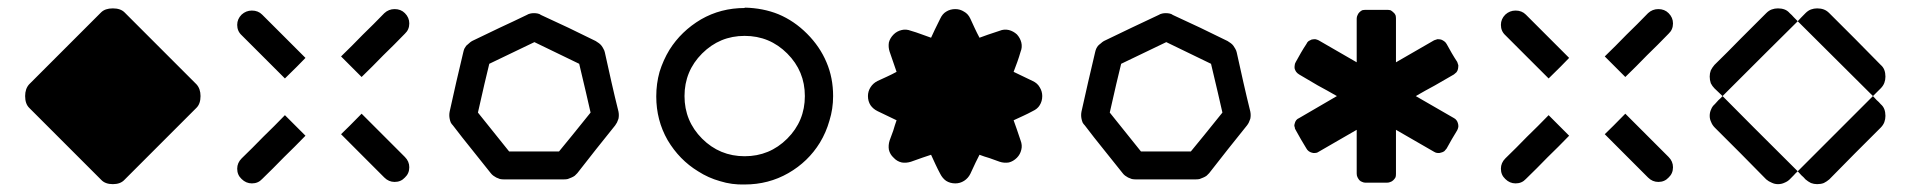

<svg xmlns="http://www.w3.org/2000/svg" viewBox="-20 -576 5085 511"><path d="M57.6 -289.1Q46.9 -299.8 46.9 -320.3Q46.9 -339.8 57.6 -351.6Q105.5 -399.4 153.3 -447.3Q201.2 -495.1 249 -543Q259.8 -553.7 280.3 -553.7Q300.8 -553.7 311.5 -543Q359.4 -495.1 407.2 -447.3Q455.1 -399.4 502.9 -351.6Q513.7 -339.8 513.7 -320.3Q513.7 -299.8 502.9 -289.1Q455.1 -241.2 407.2 -193.4Q359.4 -145.5 311.5 -97.7Q300.8 -85.9 280.3 -85.9Q259.8 -85.9 249 -97.7Q201.2 -145.5 153.3 -193.4Q105.5 -241.2 57.6 -289.1Z M623 -482.4Q611.3 -493.2 611.3 -509.8Q611.3 -525.4 623 -537.1Q634.8 -547.9 650.4 -547.9Q667 -547.9 677.7 -537.1Q707 -507.8 735.4 -479.5Q764.6 -450.2 793 -421.9Q775.4 -403.3 738.3 -367.2Q710 -395.5 680.7 -424.8Q652.3 -453.1 623 -482.4ZM1002.9 -541Q1014.6 -551.8 1030.3 -551.8Q1046.9 -551.8 1057.6 -541Q1069.3 -529.3 1069.3 -513.7Q1069.3 -497.1 1057.6 -486.3Q1029.3 -457 1000 -428.7Q971.7 -399.4 942.4 -371.1Q924.8 -388.7 887.7 -425.8Q917 -454.1 945.3 -483.4Q974.6 -511.7 1002.9 -541ZM1057.6 -158.2Q1069.3 -146.5 1069.3 -130.9Q1069.3 -114.3 1057.6 -103.5Q1046.9 -91.8 1030.3 -91.8Q1014.6 -91.8 1002.9 -103.5Q974.6 -131.8 945.3 -161.1Q917 -189.5 887.7 -218.8Q906.2 -236.3 942.4 -273.4Q971.7 -244.1 1000 -215.8Q1029.3 -186.5 1057.6 -158.2ZM677.7 -99.6Q667 -87.9 650.4 -87.9Q634.8 -87.9 623 -99.6Q611.3 -110.4 611.3 -127Q611.3 -142.6 623 -154.3Q652.3 -182.6 680.7 -211.9Q710 -240.2 738.3 -269.5Q756.8 -251 793 -214.8Q764.6 -185.5 735.4 -157.2Q707 -127.9 677.7 -99.6Z M1626 -279.3Q1627 -274.4 1627 -269.5Q1627 -264.6 1626 -259.8Q1624 -254.9 1622.1 -250Q1620.1 -246.1 1617.2 -242.2Q1591.8 -210 1566.4 -178.7Q1542 -147.5 1516.6 -115.2Q1512.7 -111.3 1509.8 -108.4Q1505.9 -105.5 1501 -103.5Q1496.1 -101.6 1491.2 -99.6Q1487.3 -98.6 1481.4 -98.6Q1441.4 -98.6 1401.4 -98.6Q1360.4 -98.6 1320.3 -98.6Q1315.4 -98.6 1310.5 -99.6Q1305.7 -101.6 1300.8 -103.5Q1296.9 -105.5 1293 -108.4Q1289.1 -111.3 1286.1 -115.2Q1260.7 -147.5 1235.4 -178.7Q1210 -210 1185.5 -242.2Q1181.6 -246.1 1179.7 -250Q1177.7 -254.9 1176.8 -259.8Q1175.8 -264.6 1175.8 -269.5Q1175.8 -274.4 1176.8 -279.3Q1185.5 -318.4 1194.3 -357.4Q1204.1 -397.5 1212.9 -436.5Q1213.9 -441.4 1215.8 -446.3Q1217.8 -450.2 1220.7 -454.1Q1224.6 -458 1228.5 -460.9Q1231.4 -463.9 1236.3 -466.8Q1272.5 -484.4 1309.6 -502Q1345.7 -518.6 1381.8 -536.1Q1386.7 -539.1 1391.6 -540Q1395.5 -541 1401.4 -541Q1406.2 -541 1411.1 -540Q1416 -539.1 1419.9 -536.1Q1457 -518.6 1493.2 -502Q1529.3 -484.4 1565.4 -466.8Q1570.3 -463.9 1574.2 -460.9Q1578.1 -458 1581.1 -454.1Q1584 -450.2 1585.9 -446.3Q1588.9 -441.4 1589.8 -436.5Q1598.6 -397.5 1607.4 -357.4Q1616.2 -318.4 1626 -279.3ZM1467.8 -172.9Q1496.1 -207 1551.8 -276.4Q1542 -320.3 1521.5 -406.2Q1481.4 -425.8 1402.3 -463.9Q1362.3 -444.3 1282.2 -406.2Q1271.5 -363.3 1252 -276.4Q1279.3 -242.2 1335 -172.9Q1368.2 -172.9 1401.4 -172.9Q1434.6 -172.9 1467.8 -172.9Z M1961.9 -480.5Q1928.7 -480.5 1900.4 -468.8Q1872.1 -457 1848.6 -433.6Q1825.2 -410.2 1813.5 -381.8Q1801.8 -353.5 1801.8 -320.3Q1801.8 -253.9 1848.6 -207Q1895.5 -160.2 1961.9 -160.2Q2028.3 -160.2 2075.2 -207Q2122.1 -253.9 2122.1 -320.3Q2122.1 -386.7 2075.2 -433.6Q2028.3 -480.5 1961.9 -480.5ZM1961.9 -554.7Q1961.9 -554.7 1961.9 -554.7Q1961.9 -554.7 1961.9 -555.7Q2010.7 -554.7 2051.8 -538.1Q2093.8 -520.5 2127.9 -486.3Q2162.1 -452.1 2179.7 -410.2Q2197.3 -369.1 2197.3 -320.3Q2197.3 -286.1 2187.5 -254.9Q2178.7 -223.6 2162.1 -196.3Q2130.9 -145.5 2078.1 -115.2Q2025.4 -85 1961.9 -85Q1927.7 -84 1896.5 -93.8Q1865.2 -102.5 1837.9 -120.1Q1788.1 -150.4 1756.8 -203.1Q1726.6 -255.9 1726.6 -319.3Q1726.6 -353.5 1735.4 -384.8Q1745.1 -416 1761.7 -443.4Q1793 -493.2 1845.7 -524.4Q1898.4 -554.7 1961.9 -554.7Z M2522.5 -551.8Q2535.2 -551.8 2545.9 -544.9Q2556.6 -539.1 2562.5 -526.4Q2568.4 -513.7 2574.2 -501Q2580.1 -488.3 2586.9 -475.6Q2604.5 -482.4 2640.6 -494.1Q2652.3 -499 2665 -496.1Q2676.8 -493.2 2686.5 -484.4Q2695.3 -474.6 2698.2 -462.9Q2701.2 -450.2 2696.3 -438.5Q2692.4 -424.8 2687.5 -411.1Q2682.6 -397.5 2677.7 -384.8Q2695.3 -376 2728.5 -360.4Q2741.2 -354.5 2747.1 -343.8Q2753.9 -333 2753.9 -320.3Q2753.9 -306.6 2747.1 -295.9Q2741.2 -286.1 2728.5 -280.3Q2715.8 -273.4 2703.1 -267.6Q2690.4 -261.7 2677.7 -255.9Q2684.6 -237.3 2696.3 -202.1Q2701.2 -189.5 2698.2 -177.7Q2695.3 -165 2686.5 -156.2Q2676.8 -146.5 2665 -143.6Q2652.3 -141.6 2640.6 -145.5Q2627 -150.4 2613.3 -155.3Q2599.6 -159.2 2586.9 -164.1Q2578.1 -147.5 2562.5 -113.3Q2556.6 -101.6 2545.9 -94.7Q2535.2 -87.9 2522.5 -87.9Q2508.8 -87.9 2498 -94.7Q2488.3 -101.6 2482.4 -113.3Q2475.6 -126 2469.7 -138.7Q2463.9 -151.4 2458 -164.1Q2439.5 -158.2 2404.3 -145.5Q2391.6 -141.6 2379.9 -143.6Q2367.2 -146.5 2358.4 -156.2Q2348.6 -165 2345.7 -177.7Q2343.8 -189.5 2347.7 -202.1Q2352.5 -215.8 2357.4 -228.5Q2361.3 -242.2 2366.2 -255.9Q2349.6 -263.7 2315.4 -280.3Q2303.7 -286.1 2296.9 -295.9Q2290 -306.6 2290 -320.3Q2290 -333 2296.9 -343.8Q2303.7 -354.5 2315.4 -360.4Q2328.1 -366.2 2340.8 -372.1Q2353.5 -377.9 2366.2 -384.8Q2360.4 -402.3 2347.7 -438.5Q2343.8 -450.2 2345.7 -462.9Q2348.6 -474.6 2358.4 -484.4Q2367.2 -493.2 2379.9 -496.1Q2391.6 -499 2404.3 -494.1Q2418 -490.2 2430.7 -485.4Q2444.3 -480.5 2458 -475.6Q2465.8 -493.2 2482.4 -526.4Q2488.3 -539.1 2498 -544.9Q2508.8 -551.8 2522.5 -551.8Z M3307.6 -279.3Q3308.6 -274.4 3308.6 -269.5Q3308.6 -264.6 3307.6 -259.8Q3305.7 -254.9 3303.7 -250Q3301.8 -246.1 3298.8 -242.2Q3273.4 -210 3248 -178.7Q3223.6 -147.5 3198.2 -115.2Q3194.3 -111.3 3191.4 -108.4Q3187.5 -105.5 3182.6 -103.5Q3177.7 -101.6 3172.9 -99.6Q3168.9 -98.6 3163.1 -98.6Q3123 -98.6 3083 -98.6Q3042 -98.6 3002 -98.6Q2997.1 -98.6 2992.2 -99.6Q2987.3 -101.6 2982.4 -103.5Q2978.5 -105.5 2974.6 -108.4Q2970.7 -111.3 2967.8 -115.2Q2942.4 -147.5 2917 -178.7Q2891.6 -210 2867.2 -242.2Q2863.3 -246.1 2861.3 -250Q2859.4 -254.9 2858.4 -259.8Q2857.4 -264.6 2857.4 -269.5Q2857.4 -274.4 2858.4 -279.3Q2867.2 -318.4 2876 -357.4Q2885.7 -397.5 2894.5 -436.5Q2895.5 -441.4 2897.5 -446.3Q2899.4 -450.2 2902.3 -454.1Q2906.2 -458 2910.2 -460.9Q2913.1 -463.9 2918 -466.8Q2954.1 -484.4 2991.2 -502Q3027.3 -518.6 3063.5 -536.1Q3068.4 -539.1 3073.2 -540Q3077.1 -541 3083 -541Q3087.9 -541 3092.8 -540Q3097.7 -539.1 3101.6 -536.1Q3138.7 -518.6 3174.8 -502Q3210.9 -484.4 3247.1 -466.8Q3252 -463.9 3255.9 -460.9Q3259.8 -458 3262.7 -454.1Q3265.6 -450.2 3267.6 -446.3Q3270.5 -441.4 3271.5 -436.5Q3280.3 -397.5 3289.1 -357.4Q3297.9 -318.4 3307.6 -279.3ZM3149.4 -172.9Q3177.7 -207 3233.4 -276.4Q3223.6 -320.3 3203.1 -406.2Q3163.1 -425.8 3084 -463.9Q3043.9 -444.3 2963.9 -406.2Q2953.1 -363.3 2933.6 -276.4Q2960.9 -242.2 3016.6 -172.9Q3049.8 -172.9 3083 -172.9Q3116.2 -172.9 3149.4 -172.9Z M3748 -320.3Q3773.4 -305.7 3798.8 -291Q3824.2 -276.4 3849.6 -261.7Q3853.5 -259.8 3856.4 -255.9Q3859.4 -252 3860.4 -247.1Q3861.3 -244.1 3861.3 -241.2Q3861.3 -239.3 3861.3 -238.3Q3860.4 -233.4 3858.4 -229.5Q3850.6 -216.8 3843.8 -205.1Q3836.9 -193.4 3830.1 -180.7Q3827.1 -176.8 3824.2 -173.8Q3820.3 -170.9 3815.4 -169.9Q3810.5 -168 3805.7 -168.9Q3801.8 -168.9 3796.9 -171.9Q3763.7 -191.4 3695.3 -230.5Q3695.3 -201.2 3695.3 -171.9Q3695.3 -142.6 3695.3 -113.3Q3695.3 -108.4 3694.3 -104.5Q3692.4 -100.6 3688.5 -96.7Q3684.6 -92.8 3680.7 -91.8Q3676.8 -89.8 3670.9 -89.8Q3657.2 -89.8 3643.6 -89.8Q3628.9 -89.8 3615.2 -89.8Q3614.3 -89.8 3614.3 -89.8Q3609.4 -89.8 3605.5 -91.8Q3601.6 -92.8 3597.7 -96.7Q3594.7 -100.6 3592.8 -104.5Q3590.8 -108.4 3590.8 -114.3Q3590.8 -152.3 3590.8 -230.5Q3565.4 -215.8 3540 -201.2Q3514.6 -186.5 3489.3 -171.9Q3485.4 -168.9 3480.5 -168.9Q3475.6 -168 3470.7 -169.9Q3466.8 -170.9 3462.9 -173.8Q3459 -176.8 3457 -180.7Q3449.2 -193.4 3442.4 -205.1Q3435.5 -216.8 3428.7 -229.5Q3425.8 -233.4 3425.8 -238.3Q3424.8 -239.3 3424.8 -241.2Q3424.8 -244.1 3425.8 -247.1Q3426.8 -252 3429.7 -255.9Q3432.6 -259.8 3437.5 -261.7Q3470.7 -281.2 3538.1 -320.3Q3512.7 -335 3487.3 -348.6Q3462.9 -363.3 3437.5 -377.9Q3432.6 -380.9 3429.7 -384.8Q3427.7 -387.7 3425.8 -392.6Q3424.8 -397.5 3425.8 -402.3Q3425.8 -406.2 3428.7 -411.1Q3435.5 -422.9 3442.4 -435.5Q3449.2 -447.3 3457 -459Q3459 -463.9 3462.9 -466.8Q3466.8 -468.8 3470.7 -470.7Q3475.6 -471.7 3480.5 -471.7Q3485.4 -470.7 3489.3 -468.8Q3523.4 -449.2 3590.8 -410.2Q3590.8 -439.5 3590.8 -467.8Q3590.8 -497.1 3590.8 -526.4Q3590.8 -531.2 3592.8 -535.2Q3594.7 -540 3597.7 -543Q3601.6 -546.9 3605.5 -548.8Q3610.4 -549.8 3615.2 -549.8Q3628.9 -549.8 3643.6 -549.8Q3657.2 -549.8 3670.9 -549.8Q3676.8 -549.8 3680.7 -548.8Q3684.6 -546.9 3688.5 -543Q3692.4 -540 3694.3 -535.2Q3695.3 -531.2 3695.3 -526.4Q3695.3 -487.3 3695.3 -410.2Q3720.7 -424.8 3746.1 -439.5Q3771.5 -454.1 3796.9 -468.8Q3801.8 -470.7 3805.7 -471.7Q3810.5 -471.7 3815.4 -470.7Q3820.3 -468.8 3824.2 -465.8Q3827.1 -463.9 3830.1 -459Q3836.9 -447.3 3843.8 -434.6Q3850.6 -422.9 3858.4 -411.1Q3860.4 -406.2 3861.3 -402.3Q3861.3 -397.5 3860.4 -392.6Q3859.4 -387.7 3856.4 -383.8Q3853.5 -380.9 3849.6 -377.9Q3824.2 -363.3 3798.8 -348.6Q3773.4 -335 3748 -320.3Z M3986.3 -482.4Q3974.6 -493.2 3974.6 -509.8Q3974.6 -525.4 3986.3 -537.1Q3998 -547.9 4013.7 -547.9Q4030.3 -547.9 4041 -537.1Q4070.3 -507.8 4098.6 -479.5Q4127.9 -450.2 4156.2 -421.9Q4138.7 -403.3 4101.6 -367.2Q4073.2 -395.5 4043.9 -424.8Q4015.6 -453.1 3986.3 -482.4ZM4366.2 -541Q4377.9 -551.8 4393.6 -551.8Q4410.2 -551.8 4420.9 -541Q4432.6 -529.3 4432.6 -513.7Q4432.6 -497.1 4420.9 -486.3Q4392.6 -457 4363.3 -428.7Q4335 -399.4 4305.7 -371.1Q4288.1 -388.7 4251 -425.8Q4280.3 -454.1 4308.6 -483.4Q4337.9 -511.7 4366.2 -541ZM4420.9 -158.2Q4432.6 -146.5 4432.6 -130.9Q4432.6 -114.3 4420.9 -103.5Q4410.2 -91.8 4393.6 -91.8Q4377.9 -91.8 4366.2 -103.5Q4337.9 -131.8 4308.6 -161.1Q4280.3 -189.5 4251 -218.8Q4269.5 -236.3 4305.7 -273.4Q4335 -244.1 4363.3 -215.8Q4392.6 -186.5 4420.9 -158.2ZM4041 -99.6Q4030.3 -87.9 4013.7 -87.9Q3998 -87.9 3986.3 -99.6Q3974.6 -110.4 3974.6 -127Q3974.6 -142.6 3986.3 -154.3Q4015.6 -182.6 4043.9 -211.9Q4073.2 -240.2 4101.6 -269.5Q4120.1 -251 4156.2 -214.8Q4127.9 -185.5 4098.6 -157.2Q4070.3 -127.9 4041 -99.6Z M4711.9 -553.7Q4721.7 -553.7 4729.5 -550.8Q4737.3 -547.9 4743.2 -541Q4749 -536.1 4753.9 -530.3Q4758.8 -525.4 4764.6 -519.5Q4697.3 -453.1 4564.5 -320.3Q4557.6 -327.1 4543 -340.8Q4537.1 -346.7 4533.2 -354.5Q4530.3 -363.3 4530.3 -372.1Q4530.3 -380.9 4533.2 -388.7Q4537.1 -396.5 4543 -403.3Q4578.1 -437.5 4612.3 -472.7Q4646.5 -506.8 4680.7 -541Q4687.5 -547.9 4695.3 -550.8Q4703.1 -553.7 4711.9 -553.7ZM4985.4 -298.8Q4992.2 -293 4995.1 -285.2Q4998 -277.3 4998 -267.6Q4998 -258.8 4995.1 -251Q4992.2 -243.2 4985.4 -236.3Q4951.2 -202.1 4917 -168Q4882.8 -133.8 4848.6 -98.6Q4841.8 -92.8 4834 -88.9Q4826.2 -85.9 4816.4 -85.9Q4807.6 -85.9 4799.8 -88.9Q4792 -92.8 4785.2 -98.6Q4780.3 -104.5 4774.4 -109.4Q4769.5 -115.2 4764.6 -120.1Q4831.1 -186.5 4964.8 -320.3Q4969.7 -314.5 4974.6 -309.6Q4980.5 -304.7 4985.4 -298.8ZM4743.2 -98.6Q4737.3 -92.8 4729.5 -89.8Q4721.7 -85.9 4711.9 -85.9Q4703.1 -85.9 4695.3 -89.8Q4687.5 -92.8 4680.7 -98.6Q4646.5 -133.8 4612.3 -168Q4578.1 -202.1 4543.9 -236.3Q4537.1 -243.2 4534.2 -251Q4530.3 -258.8 4530.3 -267.6Q4530.3 -277.3 4534.2 -285.2Q4537.1 -293 4543.9 -298.8Q4548.8 -304.7 4553.7 -309.6Q4559.6 -314.5 4564.5 -320.3Q4630.9 -252.9 4764.6 -120.1Q4758.8 -115.2 4753.9 -109.4Q4749 -104.5 4743.2 -98.6ZM4998 -372.1Q4998 -363.3 4995.1 -355.5Q4992.2 -347.7 4985.4 -340.8Q4980.5 -335.9 4974.6 -330.1Q4969.7 -325.2 4964.8 -320.3Q4897.5 -386.7 4764.6 -519.5Q4771.5 -527.3 4785.2 -541Q4792 -547.9 4799.8 -550.8Q4807.6 -553.7 4816.4 -553.7Q4826.2 -553.7 4834 -550.8Q4841.8 -547.9 4848.6 -541Q4882.8 -506.8 4917 -472.7Q4951.2 -438.5 4985.4 -403.3Q4992.2 -397.5 4995.1 -389.6Q4998 -381.8 4998 -372.1Z"/></svg>

Font: Passbolt
Style: Regular
Weight: 400
Version: Version 1.0